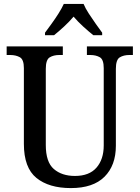

<svg xmlns="http://www.w3.org/2000/svg" viewBox="-20 -951 713 981"><path d="M342 10Q230 10 166 -42Q102 -94 102 -216V-603Q102 -647 81.5 -658.5Q61 -670 32 -670H14V-714H301V-670H283Q254 -670 234 -658Q214 -646 214 -599V-210Q214 -123 255 -87.5Q296 -52 363 -52Q436 -52 473 -94.5Q510 -137 510 -208V-603Q510 -647 490 -658.5Q470 -670 441 -670H424V-714H659V-670H641Q612 -670 592 -658Q572 -646 572 -599V-206Q572 -106 514 -48Q456 10 342 10ZM210 -784Q224 -803 243 -829Q262 -855 279 -882Q296 -909 306 -931H407Q416 -909 433.5 -882Q451 -855 469.5 -829Q488 -803 502 -784V-771H457Q433 -790 405 -815.5Q377 -841 356 -866Q335 -841 307.5 -815.5Q280 -790 256 -771H210Z"/></svg>

Font: Noto Serif Bengali SemiCondensed Medium
Style: Regular
Weight: 500
Width: 4
Designer: Juan Bruce, Universal Thirst, Indian Type Foundry and the Monotype Design Team.
Foundry: Monotype Imaging Inc.
Version: Version 2.003; ttfautohint (v1.8.4.7-5d5b)